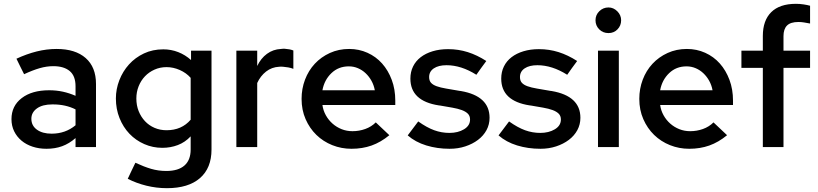

<svg xmlns="http://www.w3.org/2000/svg" viewBox="-20 -769 4276 1004"><path d="M223 9Q184 9 150.5 -2Q117 -13 92.5 -33.5Q68 -54 54 -82.5Q40 -111 40 -146Q40 -215 93.5 -256Q147 -297 237 -297Q275 -297 309 -289.5Q343 -282 375 -268V-318Q375 -372 344.5 -397.5Q314 -423 259 -423Q224 -423 187.5 -412.5Q151 -402 106 -381Q96 -401 86 -421Q76 -441 66 -462Q120 -487 172 -500Q224 -513 276 -513Q374 -513 428 -465.5Q482 -418 482 -330V0H375V-47Q342 -18 305 -4.5Q268 9 223 9ZM144 -148Q144 -112 173 -91Q202 -70 250 -70Q322 -70 375 -114V-197Q323 -223 258 -223H253Q202 -223 173 -202Q144 -181 144 -148Z M829 4Q779 4 734.5 -15.5Q690 -35 657 -69.5Q624 -104 605 -151.5Q586 -199 586 -254Q586 -303 604 -349.5Q622 -396 654.5 -432Q687 -468 732.5 -489.5Q778 -511 834 -511Q875 -511 912 -496.5Q949 -482 979 -455V-504H1086V13Q1086 110 1025.5 162.5Q965 215 853 215Q798 215 745.5 202Q693 189 648 166Q658 144 668 123.5Q678 103 688 82Q733 103 770.5 114Q808 125 850 125Q912 125 944.5 96.5Q977 68 977 13V-56Q948 -25 910 -10.5Q872 4 829 4ZM693 -254Q693 -218 705 -188Q717 -158 738 -135.5Q759 -113 788 -100.5Q817 -88 851 -88Q930 -88 977 -143V-362Q954 -388 920 -403Q886 -418 851 -418Q817 -418 788 -405Q759 -392 738 -370Q717 -348 705 -318Q693 -288 693 -254Z M1216 0V-504H1325V-424Q1344 -464 1376 -487.5Q1408 -511 1449 -513Q1454 -514 1459 -514Q1464 -514 1469 -514Q1483 -513 1493.5 -511Q1504 -509 1514 -505V-409Q1502 -414 1487.5 -416.5Q1473 -419 1460 -420Q1455 -420 1450 -420.5Q1445 -421 1440 -420Q1401 -418 1371.5 -395Q1342 -372 1325 -335V0Z M2016 -62Q1971 -25 1923 -8Q1875 9 1818 9Q1765 9 1717.5 -10Q1670 -29 1634.5 -63.5Q1599 -98 1578 -146Q1557 -194 1557 -252Q1557 -305 1575 -352.5Q1593 -400 1626 -435.5Q1659 -471 1705 -492Q1751 -513 1806 -513Q1857 -513 1901.5 -493Q1946 -473 1978 -437Q2010 -401 2028.5 -351.5Q2047 -302 2047 -243V-220H1666Q1670 -191 1684 -166Q1698 -141 1719 -122.5Q1740 -104 1766.5 -93.5Q1793 -83 1823 -83Q1858 -83 1890 -94.5Q1922 -106 1945 -129Q1963 -112 1980.5 -95.5Q1998 -79 2016 -62ZM1804 -422Q1750 -422 1713 -386.5Q1676 -351 1666 -297H1940Q1935 -324 1922.5 -346.5Q1910 -369 1892 -386Q1874 -403 1851.5 -412.5Q1829 -422 1804 -422Z M2112 -61Q2126 -79 2139.5 -97.5Q2153 -116 2167 -134Q2212 -102 2250.5 -88Q2289 -74 2330 -74Q2375 -74 2406.5 -93Q2438 -112 2438 -144Q2438 -163 2426.5 -174.5Q2415 -186 2394.5 -193.5Q2374 -201 2345.5 -206Q2317 -211 2282 -217L2274 -218Q2126 -241 2126 -358Q2126 -393 2140 -421.5Q2154 -450 2180 -470Q2206 -490 2242.5 -501Q2279 -512 2323 -512Q2377 -512 2426 -496.5Q2475 -481 2523 -450Q2509 -432 2496.5 -414Q2484 -396 2471 -378Q2392 -428 2315 -428Q2273 -428 2248.5 -411.5Q2224 -395 2224 -366Q2224 -347 2234 -336Q2244 -325 2263.5 -318Q2283 -311 2312.5 -306Q2342 -301 2382 -294L2390 -293Q2540 -267 2540 -153Q2540 -118 2524 -88.5Q2508 -59 2479.5 -37.5Q2451 -16 2413 -3.5Q2375 9 2331 9Q2266 9 2209 -8.5Q2152 -26 2112 -61Z M2587 -61Q2601 -79 2614.5 -97.5Q2628 -116 2642 -134Q2687 -102 2725.5 -88Q2764 -74 2805 -74Q2850 -74 2881.5 -93Q2913 -112 2913 -144Q2913 -163 2901.5 -174.5Q2890 -186 2869.5 -193.5Q2849 -201 2820.5 -206Q2792 -211 2757 -217L2749 -218Q2601 -241 2601 -358Q2601 -393 2615 -421.5Q2629 -450 2655 -470Q2681 -490 2717.5 -501Q2754 -512 2798 -512Q2852 -512 2901 -496.5Q2950 -481 2998 -450Q2984 -432 2971.5 -414Q2959 -396 2946 -378Q2867 -428 2790 -428Q2748 -428 2723.5 -411.5Q2699 -395 2699 -366Q2699 -347 2709 -336Q2719 -325 2738.5 -318Q2758 -311 2787.5 -306Q2817 -301 2857 -294L2865 -293Q3015 -267 3015 -153Q3015 -118 2999 -88.5Q2983 -59 2954.5 -37.5Q2926 -16 2888 -3.5Q2850 9 2806 9Q2741 9 2684 -8.5Q2627 -26 2587 -61Z M3162 -596Q3133 -596 3113.5 -615.5Q3094 -635 3094 -663Q3094 -691 3114 -710.5Q3134 -730 3162 -730Q3188 -730 3208 -710Q3228 -690 3228 -663Q3228 -635 3209 -615.5Q3190 -596 3162 -596ZM3216 -504V0H3107V-504Z M3782 -62Q3737 -25 3689 -8Q3641 9 3584 9Q3531 9 3483.5 -10Q3436 -29 3400.5 -63.5Q3365 -98 3344 -146Q3323 -194 3323 -252Q3323 -305 3341 -352.5Q3359 -400 3392 -435.5Q3425 -471 3471 -492Q3517 -513 3572 -513Q3623 -513 3667.5 -493Q3712 -473 3744 -437Q3776 -401 3794.5 -351.5Q3813 -302 3813 -243V-220H3432Q3436 -191 3450 -166Q3464 -141 3485 -122.5Q3506 -104 3532.5 -93.5Q3559 -83 3589 -83Q3624 -83 3656 -94.5Q3688 -106 3711 -129Q3729 -112 3746.5 -95.5Q3764 -79 3782 -62ZM3570 -422Q3516 -422 3479 -386.5Q3442 -351 3432 -297H3706Q3701 -324 3688.5 -346.5Q3676 -369 3658 -386Q3640 -403 3617.5 -412.5Q3595 -422 3570 -422Z M3857 -504H3969V-581Q3969 -662 4013 -705.5Q4057 -749 4142 -749Q4162 -749 4182 -746Q4202 -743 4216 -739V-646Q4199 -649 4185 -651.5Q4171 -654 4155 -654Q4114 -654 4095.5 -635.5Q4077 -617 4077 -580V-504H4216V-414H4077V0H3969V-414H3857Z"/></svg>

Font: Rosa Sans Medium
Style: Regular
Weight: 500
Designer: Pentagram / MCKL
Foundry: Pentagram / MCKL
Version: Version 1.005;September 16, 2019;FontCreator 11.5.0.2425 64-